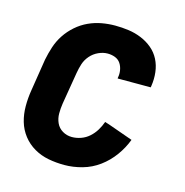

<svg xmlns="http://www.w3.org/2000/svg" viewBox="-85 -608 671 696"><g transform="rotate(15 250.0 -260.0)"><path d="M216 8Q185 8 156 2.5Q127 -3 102 -17.5Q77 -32 59.5 -54.5Q42 -77 34 -104.5Q26 -132 26 -162.5Q26 -193 31 -223L50 -343Q55 -368 63 -392.5Q71 -417 85.5 -439Q100 -461 120.5 -479Q141 -497 165 -508Q189 -519 214 -523.5Q239 -528 264 -528Q290 -528 315 -524.5Q340 -521 363 -511.5Q386 -502 404.5 -486.5Q423 -471 434 -449.5Q445 -428 448 -402.5Q451 -377 447 -351L446 -345H322V-348Q325 -362 322.5 -376.5Q320 -391 312.5 -402Q305 -413 292 -418Q279 -423 264 -423Q247 -423 229.5 -415Q212 -407 199.5 -392.5Q187 -378 181.5 -361Q176 -344 173 -326L153 -206Q150 -187 150 -168Q150 -149 157.5 -132.5Q165 -116 181 -106.5Q197 -97 216 -97Q233 -97 250 -103Q267 -109 280.5 -121Q294 -133 303.5 -148.5Q313 -164 319 -181L335 -176L428 -143Q416 -111 395 -82Q374 -53 345.5 -32Q317 -11 283 -1.5Q249 8 216 8Z"/></g></svg>

Font: Iosevka Curly Extrabold
Style: Italic
Weight: 800
Italic angle: -9°
Monospace: yes
Designer: Belleve Invis
Foundry: Belleve Invis
Version: Version 22.1.2; ttfautohint (v1.8.4)